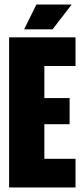

<svg xmlns="http://www.w3.org/2000/svg" viewBox="-20 -824 362 844"><path d="M20 -660H175V0H20ZM130 -126H312V0H130ZM130 -393H286V-278H130ZM130 -660H312V-534H130ZM86 -695 140 -804H295L211 -695Z"/></svg>

Font: Bricolage Grotesque 96pt Condensed ExBd
Style: Regular
Weight: 800
Width: 3
Designer: Mathieu Triay
Foundry: Atelier Triay
Version: Version 1.001;Glyphs 3.2 (3207)